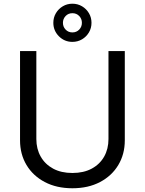

<svg xmlns="http://www.w3.org/2000/svg" viewBox="-20 -1003 781 1036"><path d="M565.3 -727.3H653.4V-245.7Q653.4 -171.2 618.4 -112.7Q583.5 -54.3 519.9 -20.8Q456.3 12.8 370.7 12.8Q285.2 12.8 221.6 -20.8Q158 -54.3 123 -112.7Q88.1 -171.2 88.1 -245.7V-727.3H176.1V-252.8Q176.1 -199.6 199.6 -158.2Q223 -116.8 266.5 -93.2Q310 -69.6 370.7 -69.6Q431.5 -69.6 475.1 -93.2Q518.8 -116.8 542.1 -158.2Q565.3 -199.6 565.3 -252.8ZM370.7 -777Q328.1 -777 297.9 -807.2Q267.8 -837.4 267.8 -880Q267.8 -908.4 281.6 -931.8Q295.5 -955.3 318.9 -969.1Q342.3 -983 370.7 -983Q399.1 -983 422.6 -969.1Q446 -955.3 459.9 -931.8Q473.7 -908.4 473.7 -880Q473.7 -851.6 459.9 -828.1Q446 -804.7 422.6 -790.8Q399.1 -777 370.7 -777ZM370.7 -828.1Q392.8 -828.1 407.3 -843.2Q421.9 -858.3 421.9 -880Q421.9 -901.6 407.3 -916.7Q392.8 -931.8 370.7 -931.8Q348.7 -931.8 334.2 -916.7Q319.6 -901.6 319.6 -880Q319.6 -858.3 334.2 -843.2Q348.7 -828.1 370.7 -828.1Z"/></svg>

Font: InterMG
Style: Regular
Weight: 400
Designer: Rasmus Andersson
Foundry: rsms
Version: Version 3.019;December 26, 2023;FontCreator 15.0.0.2955 64-b